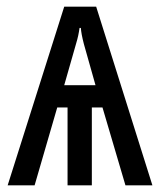

<svg xmlns="http://www.w3.org/2000/svg" viewBox="-20 -557 480 577"><path d="M269 -537 438 0H357L288 -234H256V0H183V-234H152L84 0H3L173 -537ZM219 -473Q216 -450 209 -427L173 -301H267L232 -425Q224 -456 223 -473Z"/></svg>

Font: Noto Sans ExtraCondensed
Style: Regular
Weight: 400
Width: 2
Designer: Monotype Design Team
Foundry: Monotype Imaging Inc.
Version: Version 2.013; ttfautohint (v1.8.4.7-5d5b)